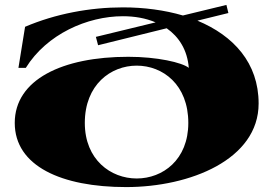

<svg xmlns="http://www.w3.org/2000/svg" viewBox="-20 -746 1112 781"><path d="M40 -246C40 -70 231 15 493 15C753 15 1032 -97 1032 -325C1032 -490 930 -601 783 -662L909 -693L901 -726L724 -683C649 -705 566 -716 480 -716C346 -716 206 -690 82 -637L55 -470H85C170 -607 335 -680 480 -680C528 -680 573 -672 613 -655L370 -596L379 -562L658 -631C708 -596 742 -543 748 -470C720 -492 619 -515 502 -515C233 -515 40 -422 40 -246ZM746 -246C746 -96 642 -20 536 -20C431 -20 325 -96 325 -246C325 -402 431 -479 536 -479C642 -479 746 -402 746 -246Z"/></svg>

Font: Sprat Extended Black
Style: Regular
Weight: 900
Width: 9
Designer: Ethan Nakache
Foundry: Collletttivo
Version: Version 2.000;Glyphs 3.2 (3217)